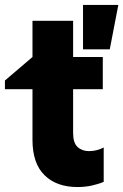

<svg xmlns="http://www.w3.org/2000/svg" viewBox="-21 -740 498 775"><path d="M292.1 15Q207.2 15 158.7 -32.8Q110.1 -80.6 110.1 -175.5V-656H274.1V-510H393.9V-380H274.1V-203.8Q274.1 -163.1 292.2 -146.6Q310.2 -130 338.4 -130Q354.1 -130 369.3 -133.8Q384.5 -137.6 397.6 -144.8V-6Q375.5 3.4 348.6 9.2Q321.8 15 292.1 15ZM-1.1 -380V-415L121.9 -520V-380ZM314.1 -541V-720H456.6L422.1 -541Z"/></svg>

Font: Geologica-Sharp
Style: Regular
Weight: 100
Designer: Sindre Bremnes, Frode Helland
Foundry: Monokrom Skriftforlag AS
Version: Version 1.010;gftools[0.9.28]